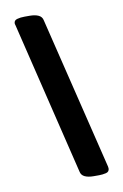

<svg xmlns="http://www.w3.org/2000/svg" viewBox="-83 -751 528 822"><g transform="rotate(-10 180.5 -340.0)"><path d="M106 -702Q129 -702 144 -695Q159 -688 162 -672L324 -8Q325 -5 325 0Q325 15 310 18.5Q295 22 280 22H256Q233 22 218 15Q203 8 200 -8L39 -672Q37 -678 37 -681Q37 -694 51 -698Q65 -702 83 -702Z"/></g></svg>

Font: Asap VF Beta
Style: Italic
Weight: 400
Italic angle: -6°
Designer: Pablo Cosgaya
Foundry: Pablo Cosgaya
Version: Version 1.007